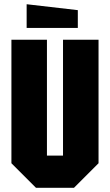

<svg xmlns="http://www.w3.org/2000/svg" viewBox="-20 -888 520 908"><path d="M34 -116V-700H202V-152H278V-700H446V-116L330 0H150ZM348 -756H106V-868L348 -840Z"/></svg>

Font: Tektur Condensed
Style: Bold
Weight: 700
Width: 3
Designer: Adam Jagosz
Foundry: Adam Jagosz
Version: Version 1.005;gftools[0.9.30]